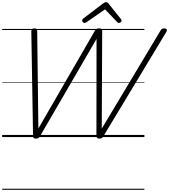

<svg xmlns="http://www.w3.org/2000/svg" viewBox="-20 -1261 1555 1766"><path d="M310 14Q297 14 290.5 8.5Q284 3 284 -13L268 -972Q268 -987 275 -993.5Q282 -1000 297 -1000Q311 -1000 316 -995Q321 -990 322 -977L333 -79L852 -977Q860 -991 868 -995.5Q876 -1000 890 -1000Q908 -1000 913.5 -995Q919 -990 920 -977L916 -78L1454 -976Q1462 -990 1470 -995Q1478 -1000 1491 -1000Q1507 -1000 1513 -991Q1519 -982 1509 -966L931 -8Q924 4 916 9Q908 14 893 14Q881 14 874 8Q867 2 867 -13L868 -903L348 -8Q341 4 332.5 9Q324 14 310 14ZM757 -1050Q748 -1050 742 -1057Q736 -1064 736 -1072Q736 -1078 738 -1081.5Q740 -1085 744 -1089L925 -1227Q935 -1235 941.5 -1238Q948 -1241 956 -1241Q963 -1241 969 -1237.5Q975 -1234 980 -1226L1092 -1086Q1095 -1083 1096.5 -1078.5Q1098 -1074 1098 -1071Q1098 -1062 1089.5 -1056Q1081 -1050 1074 -1050Q1068 -1050 1063.5 -1053Q1059 -1056 1055 -1061L946 -1175L779 -1059Q772 -1055 767 -1052.5Q762 -1050 757 -1050ZM0 475H1308V485H0ZM0 -20H1308V0H0ZM0 -505H1308V-500H0ZM0 -995H1308V-985H0Z"/></svg>

Font: Playwrite SK Guides
Style: Regular
Weight: 400
Designer: Veronika Burian, José Scaglione
Foundry: TypeTogether
Version: Version 1.003